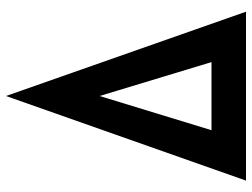

<svg xmlns="http://www.w3.org/2000/svg" viewBox="-120 -720 840 640"><g transform="rotate(-90 300.0 -400.0)"><path d="M18 0 300 -800 581 0ZM186 -115H413L300 -488Z"/></g></svg>

Font: Jost
Style: Bold
Weight: 700
Version: Version 3.710